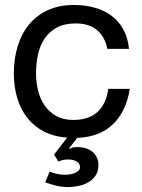

<svg xmlns="http://www.w3.org/2000/svg" viewBox="-20 -549 577 778"><path d="M415 -351.1Q405.3 -399.9 373.3 -427Q341.3 -454.1 287.1 -454.1Q241.2 -454.1 210.2 -437.3Q179.2 -420.4 160.4 -392.1Q141.6 -363.8 133.8 -327.4Q126 -291 126 -252Q126 -215.8 134.3 -181.9Q142.6 -147.9 160.9 -121.6Q179.2 -95.2 207.8 -79.1Q236.3 -63 276.9 -63Q340.3 -63 375.5 -95.7Q410.6 -128.4 418.9 -189H505.9Q491.7 -97.7 438 -45.9Q384.3 5.9 293 9.8L259.8 51.8L262.2 54.2Q271.5 46.9 294.9 46.9Q311 46.9 326.2 51.3Q341.3 55.7 353 64.9Q364.7 74.2 371.8 87.9Q378.9 101.6 378.9 120.1Q378.9 145 367.4 162.1Q356 179.2 337.9 189.7Q319.8 200.2 297.9 204.6Q275.9 209 254.9 209Q231 209 208.7 203.6Q186.5 198.2 163.1 189.9L181.2 146Q192.9 151.4 209.7 155.3Q226.6 159.2 242.2 159.2Q252.4 159.2 263.2 157.5Q273.9 155.8 283.2 152.1Q292.5 148.4 298.3 142.6Q304.2 136.7 304.2 127.9Q304.2 113.8 290.8 105.5Q277.3 97.2 256.8 97.2Q245.1 97.2 236.1 99.1Q227.1 101.1 215.8 105L199.2 77.1L252 8.8Q199.2 4.9 158.7 -15.9Q118.2 -36.6 91.1 -70.8Q64 -105 50 -151.1Q36.1 -197.3 36.1 -252Q36.1 -310.1 51.3 -360.6Q66.4 -411.1 96.7 -448.5Q127 -485.8 172.6 -507.3Q218.3 -528.8 279.8 -528.8Q323.7 -528.8 362.3 -518.3Q400.9 -507.8 430.7 -486.1Q460.4 -464.4 479.2 -430.9Q498 -397.5 502.9 -351.1Z"/></svg>

Font: XB Khoramshahr
Style: Regular
Weight: 400
Designer: Behnam
Foundry: Irmug
Version: Version 8.005 2009